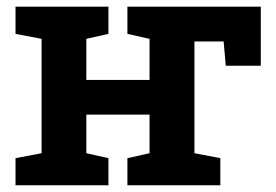

<svg xmlns="http://www.w3.org/2000/svg" viewBox="-20 -548 817 568"><path d="M25.9 0V-80.1L103 -94.7V-433.1L25.9 -447.8V-528.3H300.8V-447.8L235.4 -433.1V-311.5H422.4V-433.1L356.9 -447.8V-528.3H751.5V-353.5H647.9L641.6 -425.3H555.2V-94.7L631.8 -80.1V0H356.9V-80.1L422.4 -94.7V-209H235.4V-94.7L300.8 -80.1V0Z"/></svg>

Font: Roboto Slab SemiBold
Style: Regular
Weight: 600
Designer: Google
Version: Version 2.001; ttfautohint (v1.8.3)